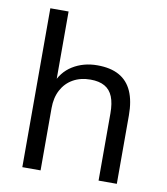

<svg xmlns="http://www.w3.org/2000/svg" viewBox="-80 -772 728 839"><g transform="rotate(10 284.0 -352.5)"><path d="M75.6 0V-705H156.6V-377.7H143.7Q164.6 -436 212.4 -465.7Q260.3 -495.3 321.9 -495.3Q380.4 -495.3 418.6 -474.1Q456.9 -452.9 475.9 -410.2Q494.9 -367.6 494.9 -303.3V0H413.9V-298.4Q413.9 -343.3 402.3 -372Q390.7 -400.8 366.1 -414.7Q341.6 -428.6 303.1 -428.6Q259.2 -428.6 226.1 -409.9Q193 -391.2 174.8 -356.9Q156.6 -322.5 156.6 -276.6V0Z"/></g></svg>

Font: Nunito Sans 12pt ExtraLight
Style: Regular
Weight: 200
Designer: Vernon Adams
Foundry: Vernon Adams
Version: Version 3.101;gftools[0.9.27]